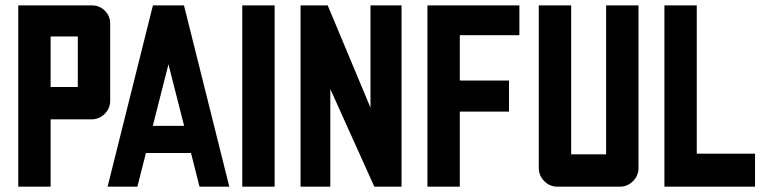

<svg xmlns="http://www.w3.org/2000/svg" viewBox="-20 -704 2906 724"><path d="M395.5 -615.2V-324.7Q395.5 -295.4 374.8 -274.7Q354 -253.9 324.7 -253.9H170.9V0H48.8V-683.6H327.1Q355.5 -683.6 375.5 -663.6Q395.5 -643.6 395.5 -615.2ZM170.9 -376H273.4V-566.4H170.9Z M498 0H385.7L556.6 -683.6H673.8L844.7 0H732.4L700.2 -127H530.3ZM556.2 -229.5H674.3L615.2 -461.4Z M893.6 -683.6H1015.6V0H893.6Z M1377 -297.9V-683.6H1494.1V0H1391.6L1225.6 -368.2V0H1113.3V-683.6H1215.8Z M1713.9 0H1591.8V-683.6H1938.5V-571.3H1713.9V-400.4H1899.4V-283.2H1713.9Z M2133.8 -683.6V-122.1H2265.6V-683.6H2387.7V-70.8Q2387.7 -41.5 2366.9 -20.8Q2346.2 0 2316.9 0H2082.5Q2053.2 0 2032.5 -20.8Q2011.7 -41.5 2011.7 -70.8V-683.6Z M2607.4 -124.5H2827.1V0H2485.4V-683.6H2607.4Z"/></svg>

Font: California Gothic
Style: Regular
Weight: 400
Version: Version 2.2;